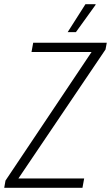

<svg xmlns="http://www.w3.org/2000/svg" viewBox="-38 -888 525 908"><path d="M-18 0 -12 -34 395 -642H111L119 -686H467L461 -654L49 -44H360L352 0ZM282 -736 366 -868H414V-865L321 -736Z"/></svg>

Font: Archivo ExtraCondensed Thin
Style: Italic
Weight: 250
Width: 2
Italic angle: -10°
Designer: Hector Gatti
Foundry: Omnibus-Type
Version: Version 2.001